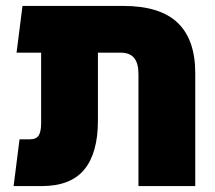

<svg xmlns="http://www.w3.org/2000/svg" viewBox="-20 -629 728 649"><path d="M26 0 46 -158H80Q103 -158 111 -171.5Q119 -185 119 -211V-451H36L56 -609H396Q521 -609 580.5 -552Q640 -495 640 -382V0H448V-379Q448 -415 433.5 -433Q419 -451 387 -451H311V-221Q311 -112 265 -56Q219 0 121 0Z"/></svg>

Font: Noto Sans Hebrew SemiCondensed Black
Style: Regular
Weight: 900
Width: 4
Designer: Ben Nathan
Foundry: Google LLC
Version: Version 3.001; ttfautohint (v1.8.4.7-5d5b)